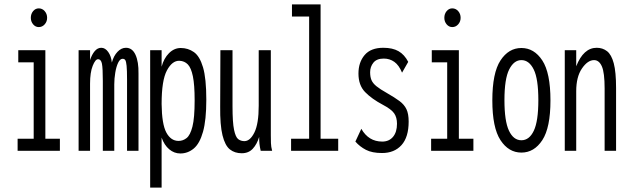

<svg xmlns="http://www.w3.org/2000/svg" viewBox="-20 -685 2857 872"><path d="M60 0V-55H133V-402H63V-457H186V-55H252V0ZM156 -562Q141 -562 130.5 -574.5Q120 -587 120 -604Q120 -622 130.5 -634.5Q141 -647 156 -647Q172 -647 183 -634.5Q194 -622 194 -604Q194 -587 183 -574.5Q172 -562 156 -562Z M337 0V-457H389V-412Q397 -437 410 -452.5Q423 -468 440 -468Q458 -468 471.5 -449Q485 -430 488 -401Q496 -431 513.5 -449.5Q531 -468 552 -468Q581 -468 595.5 -436Q610 -404 609 -351V0H557V-324Q557 -366 555 -386Q553 -406 549 -412Q545 -418 537 -418Q525 -418 516.5 -400Q508 -382 503.5 -355Q499 -328 499 -302V0H447V-318Q447 -375 443 -395.5Q439 -416 425 -416Q413 -416 401 -386Q389 -356 389 -305V0Z M662 167V-457H714V-382Q724 -420 747.5 -443.5Q771 -467 801 -467Q834 -467 860.5 -448.5Q887 -430 902 -379.5Q917 -329 917 -232Q917 -140 902 -86.5Q887 -33 860 -10.5Q833 12 799 12Q771 12 748.5 -7Q726 -26 714 -60V167ZM791 -45Q811 -45 827.5 -58Q844 -71 854 -110Q864 -149 864 -229Q864 -300 856 -338.5Q848 -377 833 -392.5Q818 -408 795 -409Q762 -410 738 -365Q714 -320 714 -213Q715 -121 735.5 -83Q756 -45 791 -45Z M1078 11Q1046 11 1024 -6.5Q1002 -24 990.5 -70.5Q979 -117 980 -202L981 -457H1036V-202Q1036 -129 1043 -95.5Q1050 -62 1062 -53Q1074 -44 1090 -44Q1116 -44 1135.5 -83.5Q1155 -123 1155 -205V-457H1210V-71Q1210 -53 1210.5 -35.5Q1211 -18 1216 0H1164Q1160 -17 1158.5 -31Q1157 -45 1157 -63Q1147 -30 1128 -9.5Q1109 11 1078 11Z M1302 0V-55H1384V-610H1306V-665H1436V-55H1516V0Z M1715 10Q1670 10 1642 -4.5Q1614 -19 1594 -42L1621 -100Q1654 -42 1716 -42Q1747 -42 1765 -63.5Q1783 -85 1783 -123Q1783 -152 1770 -170.5Q1757 -189 1719 -209Q1668 -236 1638 -267Q1608 -298 1608 -351Q1608 -402 1636 -435Q1664 -468 1721 -468Q1763 -468 1790 -452.5Q1817 -437 1834 -404L1806 -355Q1792 -389 1771 -404Q1750 -419 1723 -419Q1691 -419 1676 -400.5Q1661 -382 1661 -357Q1661 -336 1667 -321.5Q1673 -307 1689.5 -293.5Q1706 -280 1738 -262Q1773 -242 1794.5 -226Q1816 -210 1826 -189Q1836 -168 1836 -133Q1836 -62 1803.5 -26Q1771 10 1715 10Z M1938 0V-55H2011V-402H1941V-457H2064V-55H2130V0ZM2034 -562Q2019 -562 2008.5 -574.5Q1998 -587 1998 -604Q1998 -622 2008.5 -634.5Q2019 -647 2034 -647Q2050 -647 2061 -634.5Q2072 -622 2072 -604Q2072 -587 2061 -574.5Q2050 -562 2034 -562Z M2348 8Q2290 8 2253 -48.5Q2216 -105 2216 -229Q2216 -354 2253 -410.5Q2290 -467 2348 -467Q2406 -467 2443 -410.5Q2480 -354 2480 -229Q2480 -105 2443 -48.5Q2406 8 2348 8ZM2348 -48Q2384 -48 2404.5 -91.5Q2425 -135 2425 -230Q2425 -327 2404 -369.5Q2383 -412 2348 -412Q2314 -412 2292.5 -369.5Q2271 -327 2271 -230Q2271 -135 2291.5 -91.5Q2312 -48 2348 -48Z M2545 0V-457H2597V-384Q2630 -468 2690 -468Q2717 -468 2737 -452.5Q2757 -437 2767.5 -397.5Q2778 -358 2778 -285V0H2726V-283Q2726 -355 2713.5 -383.5Q2701 -412 2678 -412Q2649 -412 2623 -374Q2597 -336 2597 -271V0Z"/></svg>

Font: Inconsolata ExtraCondensed Thin
Style: Regular
Weight: 100
Width: 2
Monospace: yes
Designer: Raph Levien, Cyreal, Brenton Simpson
Foundry: Raph Levien, Cyreal, Google
Version: Version 3.100; ttfautohint (v1.8.4.7-5d5b)